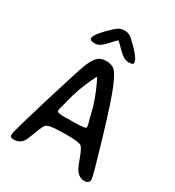

<svg xmlns="http://www.w3.org/2000/svg" viewBox="-208 -1025 1037 1135"><g transform="rotate(30 310.5 -457.5)"><path d="M398.9 -293.9V-300.3Q398.9 -310.5 392.6 -330.8Q386.2 -351.1 381.3 -373Q362.8 -456.1 319.3 -549.3Q304.2 -582 301.5 -582Q298.8 -582 282.7 -547.4Q240.2 -456.5 220.2 -371.1Q214.4 -346.7 208.5 -326.7Q202.6 -306.6 202.6 -297.9V-294.4Q202.6 -281.7 246.1 -281.7H272L276.4 -282.2H306.6Q398.9 -282.2 398.9 -293.9ZM301.3 -901.9H309.6Q337.4 -901.9 360.4 -880.9Q450.7 -797.9 450.7 -765.6V-762.7Q450.7 -750.5 419.4 -750.5Q388.2 -750.5 356 -782.7Q305.2 -833.5 303 -833.5Q300.8 -833.5 253.4 -781.7Q222.2 -747.6 192.9 -747.6H189Q156.7 -747.6 156.7 -764.2Q156.7 -793.9 247.6 -877.4Q274.4 -901.9 301.3 -901.9ZM59.6 -15.6Q34.7 -15.6 34.7 -30.8V-39.6Q34.7 -57.1 110.6 -306.4Q186.5 -555.7 204.8 -601.8Q223.1 -647.9 243.7 -669.9Q264.2 -691.9 302.2 -691.9Q340.3 -691.9 360.6 -673.8Q380.9 -655.8 411.6 -584.2Q442.4 -512.7 509.8 -286.6Q577.1 -60.5 577.1 -42Q577.1 -12.7 543.2 -12.7Q509.3 -12.7 486.8 -42.5Q474.1 -59.6 454.1 -114.7Q434.1 -169.9 419.7 -183.3Q405.3 -196.8 325.2 -196.8L276.4 -195.8Q198.2 -195.8 179.7 -177.7Q169.9 -168 149.9 -114.3Q129.9 -60.5 121.6 -47.9Q100.6 -15.6 59.6 -15.6Z"/></g></svg>

Font: Averia Sans Libre
Style: Regular
Weight: 400
Version: Version 1.002